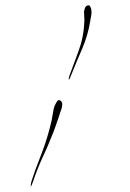

<svg xmlns="http://www.w3.org/2000/svg" viewBox="-20 -641 490 722"><path d="M301.8 -615.2Q301.8 -615.2 301.8 -615.2Q301.8 -615.2 301.8 -615.2Q306.6 -621.1 313.5 -621.1Q319.3 -621.1 323.2 -605.5Q324.2 -599.6 324.2 -593.8Q324.2 -588.9 323.2 -584Q321.3 -572.3 319.3 -561.5Q310.5 -507.8 289.1 -458Q267.6 -408.2 247.1 -357.4Q241.2 -341.8 239.3 -341.8Q239.3 -341.8 238.3 -342.8Q238.3 -343.8 238.3 -343.8Q239.3 -351.6 242.2 -359.4Q253.9 -391.6 274.4 -446.3Q294.9 -501 296.9 -557.6Q297.9 -562.5 296.9 -576.2Q295.9 -590.8 295.9 -595.7Q295.9 -598.6 297.9 -605.5Q299.8 -613.3 301.8 -615.2ZM211.9 -257.8Q214.8 -253.9 213.9 -247.1Q213.9 -240.2 210.9 -230.5Q204.1 -211.9 202.1 -204.1Q196.3 -186.5 189.5 -168Q183.6 -150.4 175.8 -131.8Q159.2 -88.9 138.7 -45.9Q119.1 -2.9 104.5 41Q97.7 60.5 95.7 60.5Q95.7 60.5 95.7 58.6Q95.7 58.6 95.7 58.6Q95.7 48.8 98.6 40Q110.4 2 134.8 -59.6Q159.2 -122.1 173.8 -186.5Q174.8 -191.4 177.7 -208Q180.7 -224.6 181.6 -230.5Q184.6 -244.1 193.4 -257.8Q197.3 -264.6 202.1 -264.6Q207 -264.6 211.9 -257.8Z"/></svg>

Font: Margalida Font
Style: Regular
Weight: 400
Designer: Mateu Riera. mateurierasureda@hotmail.com
Version: Version 1.0